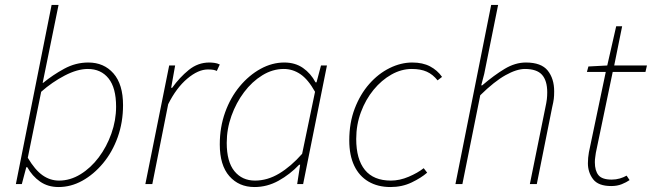

<svg xmlns="http://www.w3.org/2000/svg" viewBox="-20 -742 2628 774"><path d="M216 12Q173 12 141.5 -10Q110 -32 90 -68H86L68 0H44L188 -722H216L172 -506L152 -408H154Q193 -440 239 -465Q285 -490 336 -490Q399 -490 437.5 -446Q476 -402 476 -318Q476 -249 454.5 -189Q433 -129 395.5 -84Q358 -39 312 -13.5Q266 12 216 12ZM218 -14Q263 -14 304.5 -39.5Q346 -65 378 -107.5Q410 -150 429 -203.5Q448 -257 448 -312Q448 -388 417.5 -426Q387 -464 334 -464Q292 -464 241 -437.5Q190 -411 146 -372L92 -106Q121 -57 151.5 -35.5Q182 -14 218 -14Z M566 0 662 -478H686L670 -388H674Q704 -430 741 -460Q778 -490 824 -490Q833 -490 844.5 -488.5Q856 -487 866 -482L854 -456Q848 -459 840 -460.5Q832 -462 818 -462Q779 -462 735 -425Q691 -388 658 -322L594 0Z M1006 12Q943 12 904.5 -32Q866 -76 866 -160Q866 -229 887.5 -289Q909 -349 946.5 -394Q984 -439 1030.5 -464.5Q1077 -490 1126 -490Q1170 -490 1201.5 -468Q1233 -446 1252 -410H1256L1274 -478H1298L1202 0H1178L1190 -78H1186Q1149 -39 1103 -13.5Q1057 12 1006 12ZM1008 -14Q1058 -14 1105.5 -42.5Q1153 -71 1198 -122L1250 -372Q1222 -422 1191 -443Q1160 -464 1124 -464Q1079 -464 1037.5 -438.5Q996 -413 964 -370.5Q932 -328 913 -275Q894 -222 894 -166Q894 -90 925 -52Q956 -14 1008 -14Z M1554 12Q1503 12 1465.5 -10Q1428 -32 1408 -74Q1388 -116 1388 -176Q1388 -247 1410 -304.5Q1432 -362 1468.5 -403.5Q1505 -445 1550.5 -467.5Q1596 -490 1642 -490Q1684 -490 1713.5 -474.5Q1743 -459 1762 -432L1744 -418Q1725 -442 1700.5 -453Q1676 -464 1640 -464Q1598 -464 1558 -441.5Q1518 -419 1486 -380Q1454 -341 1435 -290Q1416 -239 1416 -182Q1416 -100 1451 -57Q1486 -14 1556 -14Q1591 -14 1627.5 -29.5Q1664 -45 1688 -64L1702 -46Q1678 -25 1639.5 -6.5Q1601 12 1554 12Z M1816 0 1960 -722H1988L1932 -444L1920 -398H1924Q1972 -439 2014.5 -464.5Q2057 -490 2100 -490Q2162 -490 2188 -457.5Q2214 -425 2214 -374Q2214 -356 2212.5 -343.5Q2211 -331 2206 -310L2144 0H2116L2178 -306Q2183 -329 2184.5 -342Q2186 -355 2186 -370Q2186 -417 2165 -440.5Q2144 -464 2096 -464Q2063 -464 2018 -439Q1973 -414 1916 -358L1844 0Z M2444 8Q2392 8 2371 -19.5Q2350 -47 2350 -84Q2350 -96 2351 -106Q2352 -116 2354 -128L2422 -452H2346L2352 -474L2428 -478L2464 -636H2488L2456 -478H2588L2582 -452H2450L2382 -126Q2381 -117 2379.5 -108Q2378 -99 2378 -88Q2378 -54 2392.5 -36Q2407 -18 2446 -18Q2463 -18 2478.5 -22.5Q2494 -27 2506 -34L2518 -16Q2505 -7 2486.5 0.5Q2468 8 2444 8Z"/></svg>

Font: Source Sans 3 VF
Style: Italic
Weight: 200
Italic angle: -11°
Designer: Paul D. Hunt
Foundry: Adobe Systems Incorporated
Version: Version 3.042;hotconv 1.0.118;makeotfexe 2.5.65603